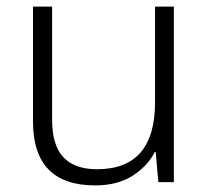

<svg xmlns="http://www.w3.org/2000/svg" viewBox="-20 -552 636 582"><path d="M507 -532V0H460L452 -91H449Q427 -48 381.5 -19Q336 10 268 10Q80 10 80 -184V-532H138V-188Q138 -112 172 -75.5Q206 -39 274 -39Q450 -39 450 -242V-532Z"/></svg>

Font: BC Sans Light
Style: Regular
Weight: 300
Designer: Monotype Design Team
Foundry: Monotype Imaging Inc.
Version: Version 2.000;GOOG;noto-source:20170915:90ef993387c0